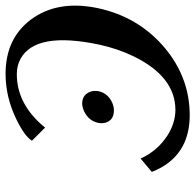

<svg xmlns="http://www.w3.org/2000/svg" viewBox="-26 -674 711 700"><g transform="rotate(-90 330.0 -323.5)"><path d="M278.3 -264.2Q241.7 -264.2 232.9 -295.9Q230 -308.6 232.4 -320.8Q239.7 -356 274.9 -373Q289.6 -379.4 302.7 -379.9Q334 -379.9 345.7 -351.6Q351.1 -336.9 348.1 -320.8Q340.8 -285.6 305.2 -270Q291.5 -264.2 278.3 -264.2ZM215.3 -515.1 167.5 -563Q183.1 -589.4 246.1 -620.1Q326.7 -659.2 411.1 -659.2Q539.1 -659.2 608.4 -567.9Q681.6 -470.2 650.9 -323.2Q618.7 -172.4 503.4 -76.7Q396 11.7 261.2 12.2Q128.4 12.2 69.8 -91.8Q60.5 -108.9 53.7 -126L102.5 -167Q129.9 -105.5 187.5 -68.4Q231.9 -40.5 279.3 -40Q401.4 -40 475.6 -193.4Q503.4 -251.5 517.6 -316.9Q566.9 -548.8 466.3 -604.5Q440.9 -618.2 410.2 -618.2Q308.6 -618.2 229.5 -531.7Q229.5 -531.7 215.3 -515.1Z"/></g></svg>

Font: Linux Libertine Slanted O
Style: Bold Slanted
Weight: 700
Designer: Philipp H. Poll
Foundry: Philipp H. Poll
Version: Version 5.0.0